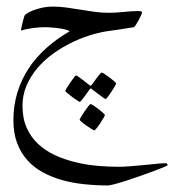

<svg xmlns="http://www.w3.org/2000/svg" viewBox="-20 -212 554 587"><path d="M492.2 293Q492.2 294.4 480.2 299.3Q468.3 304.2 450 311Q431.6 317.9 409.4 325.7Q387.2 333.5 366.9 340.1Q346.7 346.7 331.1 350.8Q315.4 355 310.1 355Q273.9 355 238.5 351.3Q203.1 347.7 171.1 338.9Q139.2 330.1 111.6 315.2Q84 300.3 64 278.1Q43.9 255.9 32.5 225.8Q21 195.8 21 155.8Q21 110.4 33.2 70.6Q45.4 30.8 67.9 -3.2Q90.3 -37.1 122.1 -65.4Q153.8 -93.8 192.9 -116.2Q187.5 -120.1 176.5 -122.6Q165.5 -125 153.8 -126.5Q142.1 -127.9 131.8 -128.4Q121.6 -128.9 117.2 -128.9Q100.6 -128.9 80.1 -126.2Q59.6 -123.5 43.9 -118.2Q43.9 -120.1 45.2 -126Q46.4 -131.8 48.1 -138.9Q49.8 -146 51.5 -152.6Q53.2 -159.2 54.2 -162.1Q54.7 -166 62.7 -171.1Q70.8 -176.3 83 -180.9Q95.2 -185.5 110.1 -188.7Q125 -191.9 140.1 -191.9Q161.6 -191.9 183.1 -189Q204.6 -186 226.3 -182.4Q248 -178.7 269.5 -175.8Q291 -172.9 312.5 -172.9Q335 -172.9 357.7 -175.5Q380.4 -178.2 405.3 -178.2Q408.2 -178.2 411.1 -177.5Q414.1 -176.8 414.1 -172.9Q414.1 -170.9 410.6 -163.8Q407.2 -156.7 403.1 -148.9Q398.9 -141.1 394.8 -135Q390.6 -128.9 389.2 -128.9Q372.6 -126 349.4 -122.6Q326.2 -119.1 305.2 -116.2Q280.3 -112.3 251.5 -103Q222.7 -93.8 194.1 -79.3Q165.5 -64.9 139.4 -45.7Q113.3 -26.4 93 -2.2Q72.8 22 60.8 50.5Q48.8 79.1 48.8 111.8Q48.8 149.9 61.5 178.5Q74.2 207 96.2 227.8Q118.2 248.5 147.2 262Q176.3 275.4 208.7 283.4Q241.2 291.5 275.1 294.7Q309.1 297.9 340.8 297.9Q358.9 297.9 379.9 296.1Q400.9 294.4 420.9 292.5Q440.9 290.5 458.3 288.8Q475.6 287.1 486.8 287.1Q492.2 287.1 492.2 293ZM335 43Q335 44.9 330.6 52.5Q326.2 60.1 320.6 68.6Q314.9 77.1 309.8 84Q304.7 90.8 302.7 90.8Q301.8 90.8 295.2 86.2Q288.6 81.5 280.8 75.7Q272 69.3 260.7 60.5Q258.8 58.6 257.3 58.6Q255.9 58.6 253.9 61.5Q246.1 72.3 240.2 80.6Q234.9 87.9 230 93.8Q225.1 99.6 223.6 99.6Q222.7 99.6 215.6 95Q208.5 90.3 200.4 84.2Q192.4 78.1 186 72.8Q179.7 67.4 179.7 65.9Q179.7 64.5 184.3 56.6Q189 48.8 194.8 40.5Q200.7 32.2 205.8 25.4Q210.9 18.6 211.9 18.6Q214.4 18.6 220.7 23.2Q227.1 27.8 234.4 33.2L252.9 47.9Q256.3 50.3 256.8 50.3Q257.8 50.3 260.7 46.9L274.4 28.3Q279.8 21.5 284.4 15.6Q289.1 9.8 291 9.8Q293 9.8 300 14.4Q307.1 19 314.9 24.9Q322.8 30.8 328.9 36.1Q335 41.5 335 43ZM300.8 139.6Q300.8 141.1 296.4 148.7Q292 156.2 286.6 164.6Q281.2 172.9 275.6 179.7Q270 186.5 268.1 186.5Q266.6 186.5 259.5 182.1Q252.4 177.7 244.4 172.1Q236.3 166.5 230 161.1Q223.6 155.8 223.6 153.8Q223.6 151.9 228.3 144.3Q232.9 136.7 238.8 128.2Q244.6 119.6 250 112.8Q255.4 106 256.8 106Q258.8 106 265.9 110.6Q272.9 115.2 280.8 121.3Q288.6 127.4 294.7 132.8Q300.8 138.2 300.8 139.6Z"/></svg>

Font: Scheherazade Rohingya
Style: Regular
Weight: 400
Designer: SIL International
Foundry: SIL International
Version: Version 2.000 (build 440/429)